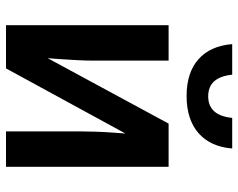

<svg xmlns="http://www.w3.org/2000/svg" viewBox="-97 -697 794 640"><g transform="rotate(90 300.0 -377.0)"><path d="M64 0V-542H182V-286Q182 -266 180.5 -236.5Q179 -207 177 -179.5Q175 -152 174 -139L392 -542H536V0H418V-249Q418 -271 419 -300Q420 -329 422 -356Q424 -383 425 -398L208 0ZM300 -602Q222 -602 177.5 -641.5Q133 -681 127 -754H229Q237 -674 301 -674Q365 -674 373 -754H475Q469 -681 423.5 -641.5Q378 -602 300 -602Z"/></g></svg>

Font: Noto Sans Mono SemiBold
Style: Regular
Weight: 600
Designer: Monotype Design Team
Foundry: Monotype Imaging Inc.
Version: Version 2.014; ttfautohint (v1.8.4.7-5d5b)